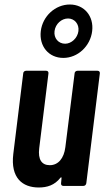

<svg xmlns="http://www.w3.org/2000/svg" viewBox="-20 -825 465 852"><path d="M261 -568C325 -568 381 -620 389 -687C397 -753 354 -805 290 -805C225 -805 169 -753 161 -687C153 -620 196 -568 261 -568ZM282 -743C310 -743 332 -719 328 -687C324 -656 297 -631 269 -631C239 -631 218 -656 222 -687C226 -719 253 -743 282 -743ZM311 -499 270 -172C264 -122 238 -92 201 -92C165 -92 148 -117 154 -167L195 -499C196 -506 192 -511 185 -511H96C89 -511 83 -506 83 -499L39 -142C26 -35 80 7 152 7C189 7 222 -3 248 -36C251 -40 254 -38 253 -34L251 -12C250 -5 254 0 261 0H350C357 0 362 -5 363 -12L423 -499C424 -506 420 -511 413 -511H324C317 -511 311 -506 311 -499Z"/></svg>

Font: Barlow Condensed SemiBold
Style: Italic
Weight: 600
Width: 3
Italic angle: -7°
Designer: Jeremy Tribby
Foundry: Tribby Type
Version: Version 1.422;hotconv 1.0.109;makeotfexe 2.5.65596